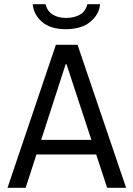

<svg xmlns="http://www.w3.org/2000/svg" viewBox="-20 -901 640 921"><path d="M16 0 248 -686H352L585 0H494L299 -593H295L103 0ZM122 -160V-230H475V-160ZM296 -761Q221 -761 181 -796.5Q141 -832 137 -881H198Q208 -845 234.5 -830Q261 -815 297 -815Q335 -815 362.5 -830Q390 -845 399 -881H460Q456 -832 413.5 -796.5Q371 -761 296 -761Z"/></svg>

Font: Chivo Mono Medium Light
Style: Regular
Weight: 300
Monospace: yes
Version: Version 1.008